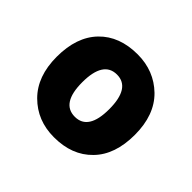

<svg xmlns="http://www.w3.org/2000/svg" viewBox="-98 -835 587 587"><g transform="rotate(45 195.0 -542.0)"><path d="M363.8 -542C363.8 -599.1 347.7 -643.6 315.4 -675.3C283.2 -706.5 243.2 -722.2 195.8 -722.2C143.6 -722.2 102.1 -706.5 71.8 -675.3C41 -643.6 25.9 -599.1 25.9 -542C25.9 -485.4 42 -441.4 73.7 -409.7C105.5 -377.9 145.5 -361.8 193.8 -361.8C246.1 -361.8 287.1 -377.4 317.9 -409.2C348.6 -440.4 363.8 -484.9 363.8 -542ZM136.2 -542C136.2 -603 155.8 -633.8 194.8 -633.8C233.4 -633.8 252.9 -603 252.9 -542C252.9 -481.4 233.4 -451.2 194.8 -451.2C155.8 -451.2 136.2 -481.4 136.2 -542Z"/></g></svg>

Font: Noto Reveo Sans
Style: Regular
Weight: 800
Designer: Monotype Design Team
Foundry: Monotype Imaging Inc.
Version: Version 2.007